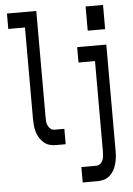

<svg xmlns="http://www.w3.org/2000/svg" viewBox="-62 -782 724 1043"><g transform="rotate(-5 300.0 -260.5)"><path d="M445 -604V-736H540V-604ZM218 0Q200 0 183 -5Q166 -10 152 -22.5Q138 -35 129 -50.5Q120 -66 115 -83.5Q110 -101 108.5 -119Q107 -137 107 -155V-651H16V-735H176V-155Q176 -143 177 -131.5Q178 -120 183 -109.5Q188 -99 197 -91.5Q206 -84 218 -84H272V0ZM346 215V131H427Q439 131 448.5 123.5Q458 116 462.5 105.5Q467 95 468.5 83.5Q470 72 470 60V-436H380V-520H539V60Q539 78 537 96Q535 114 530 131.5Q525 149 516.5 164.5Q508 180 494 192.5Q480 205 462.5 210Q445 215 427 215Z"/></g></svg>

Font: Iosevka SS04 Medium Extended
Style: Regular
Weight: 500
Width: 7
Monospace: yes
Designer: Belleve Invis
Foundry: Belleve Invis
Version: Version 19.0.0; ttfautohint (v1.8.4)